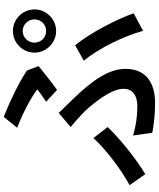

<svg xmlns="http://www.w3.org/2000/svg" viewBox="70 -886 860 1040"><g transform="rotate(-90 500.0 -366.0)"><path d="M789 -609C789 -644 817 -673 852 -673C887 -673 915 -644 915 -609C915 -574 887 -546 852 -546C817 -546 789 -574 789 -609ZM735 -609C735 -545 788 -492 852 -492C916 -492 969 -545 969 -609C969 -674 916 -726 852 -726C788 -726 735 -674 735 -609ZM469 -546 533 -487C571 -514 637 -566 662 -587L638 -650C575 -693 466 -745 387 -776L328 -703C405 -674 493 -627 536 -594C522 -583 495 -563 469 -546ZM286 -75 301 29C348 38 403 44 464 44C549 44 647 11 647 -116C647 -208 584 -296 485 -399C460 -425 435 -451 408 -478L332 -413C362 -389 394 -360 418 -336C468 -282 539 -192 539 -127C539 -71 493 -52 445 -52C388 -52 339 -60 286 -75ZM853 -21 948 -72C917 -162 841 -309 775 -389L691 -342C759 -262 827 -118 853 -21ZM332 -213 272 -290C215 -226 101 -139 17 -94L77 -9C178 -71 275 -154 332 -213Z"/></g></svg>

Font: Noto Sans CJK SC Medium
Style: Regular
Weight: 500
Designer: Ryoko NISHIZUKA 西塚涼子 (kana, bopomofo & ideographs); Paul D. Hunt (Latin, Greek & Cyrillic); Sandoll Communications 산돌커뮤니
Foundry: Adobe
Version: Version 2.004;hotconv 1.0.118;makeotfexe 2.5.65603